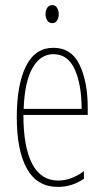

<svg xmlns="http://www.w3.org/2000/svg" viewBox="-20 -725 409 755"><path d="M325 -301V-273H72Q72 -147 106.5 -81Q141 -15 209 -15Q260 -15 310 -52V-22Q263 10 208 10Q126 10 86 -61.5Q46 -133 46 -264Q46 -392 82 -464.5Q118 -537 190 -537Q261 -537 293 -470Q325 -403 325 -301ZM73 -297H301Q301 -392 274 -452Q247 -512 190 -512Q139 -512 108 -458Q77 -404 73 -297ZM211 -669Q211 -655 204.5 -644.5Q198 -634 186 -634Q172 -634 165.5 -645Q159 -656 159 -670Q159 -683 165.5 -694Q172 -705 186 -705Q198 -705 204.5 -694Q211 -683 211 -669Z"/></svg>

Font: Noto Sans Display Thin Cond
Style: Regular
Weight: 250
Width: 3
Designer: Monotype Design team
Foundry: Monotype Imaging Inc.
Version: Version 1.000